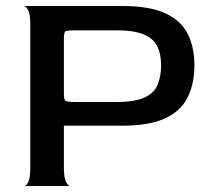

<svg xmlns="http://www.w3.org/2000/svg" viewBox="-20 -620 703 640"><path d="M61 0Q68 0 74.5 -14Q81 -28 81 -60V-540Q81 -572 74 -585.5Q67 -599 60 -600H388Q479 -600 531.5 -575.5Q584 -551 606 -506.5Q628 -462 628 -403Q628 -341 605.5 -295.5Q583 -250 530.5 -225.5Q478 -201 388 -201H193V-60Q193 -28 200 -14Q207 0 214 0ZM234 -280H367Q432 -280 464 -296Q496 -312 506.5 -340Q517 -368 517 -403Q517 -440 504 -466Q491 -492 458.5 -505.5Q426 -519 367 -519H234Q203 -519 198 -515.5Q193 -512 193 -492V-308Q193 -288 198 -284Q203 -280 234 -280Z"/></svg>

Font: Red Rose
Style: Regular
Weight: 400
Designer: Jaikishan Patel
Version: Version 2.000; ttfautohint (v1.8.3)